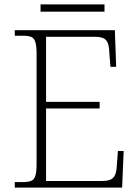

<svg xmlns="http://www.w3.org/2000/svg" viewBox="-20 -851 633 871"><path d="M47 0V-25H84Q108 -25 121.5 -30.5Q135 -36 140.5 -54Q146 -72 146 -108V-605Q146 -642 140.5 -660Q135 -678 122 -683.5Q109 -689 84 -689H47V-714H501L507 -548H481L476 -612Q475 -639 469.5 -654.5Q464 -670 450.5 -677Q437 -684 410 -684H189V-389H432V-359H189V-30H442Q469 -30 483 -37Q497 -44 503 -60Q509 -76 510 -102L515 -166H541L534 0ZM164 -798V-831H454V-798Z"/></svg>

Font: Noto Serif Armenian ExtraLight
Style: Regular
Weight: 250
Version: Version 2.007